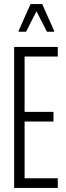

<svg xmlns="http://www.w3.org/2000/svg" viewBox="-20 -917 324 937"><path d="M49 0V-688H262V-641H100V-371H241V-324H100V-47H262V0ZM71 -762V-767L129 -897H186L244 -767V-762H209L158 -862L107 -762Z"/></svg>

Font: Saira Ultra Condensed Light
Style: Regular
Weight: 300
Width: 1
Designer: Hector Gatti with collaboration of the Omnibus-Type team
Foundry: Omnibus-Type
Version: Version 1.001; ttfautohint (v1.8)